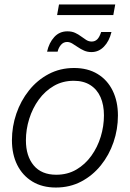

<svg xmlns="http://www.w3.org/2000/svg" viewBox="-20 -841 590 872"><path d="M233.9 10.7Q171.9 10.7 127.2 -16.4Q82.5 -43.5 58.3 -91.8Q34.2 -140.1 34.2 -204.1Q34.2 -266.1 54.2 -324.7Q74.2 -383.3 111.6 -430.2Q148.9 -477.1 200.9 -504.6Q252.9 -532.2 316.4 -532.2Q378.4 -532.2 423.1 -505.1Q467.8 -478 491.7 -429.2Q515.6 -380.4 515.6 -316.4Q515.6 -253.9 495.6 -195.3Q475.6 -136.7 438.2 -90.3Q400.9 -43.9 349.1 -16.6Q297.4 10.7 233.9 10.7ZM235.4 -47.4Q286.6 -47.4 326.7 -70.8Q366.7 -94.2 394.8 -133.3Q422.9 -172.4 437.5 -220.2Q452.1 -268.1 452.1 -316.9Q452.1 -364.7 436.5 -399.9Q420.9 -435.1 390.1 -454.6Q359.4 -474.1 314.9 -474.1Q264.6 -474.1 224.6 -450.9Q184.6 -427.7 156.2 -388.7Q127.9 -349.6 112.8 -301.5Q97.7 -253.4 97.7 -203.6Q97.7 -132.3 133.1 -89.8Q168.5 -47.4 235.4 -47.4ZM395.5 -604.5Q377 -604.5 361.6 -611.3Q346.2 -618.2 333.3 -627.2Q320.3 -636.2 308.3 -643.3Q296.4 -650.4 284.7 -650.4Q268.1 -650.4 256.8 -637.2Q245.6 -624 241.7 -606.4H193.8Q202.6 -646.5 226.3 -672.6Q250 -698.7 286.1 -698.7Q306.2 -698.7 321 -691.9Q335.9 -685.1 348.1 -675.8Q360.4 -666.5 371.8 -659.4Q383.3 -652.3 396.5 -652.3Q411.6 -652.3 421.9 -662.6Q432.1 -672.9 439.5 -695.8H486.3Q476.1 -653.8 452.1 -629.2Q428.2 -604.5 395.5 -604.5ZM503.4 -820.8 494.6 -772.5H239.3L248 -820.8Z"/></svg>

Font: Inter 28pt Light
Style: Italic
Weight: 300
Italic angle: -9.3988°
Designer: Rasmus Andersson
Foundry: rsms
Version: Version 4.001;git-66647c0bb